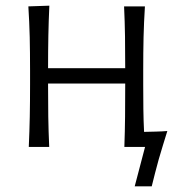

<svg xmlns="http://www.w3.org/2000/svg" viewBox="-20 -518 624 677"><path d="M81.5 0Q84 -55.5 85 -107Q86 -158.5 86 -219.5V-269.5Q86 -334 84.8 -387Q83.5 -440 80 -495.5L154 -498Q151.5 -444 150.5 -392Q149.5 -340 149.5 -277.5H421.5Q421.5 -339 420.8 -390.2Q420 -441.5 417.5 -495.5H491Q487.5 -440 486.2 -387Q485 -334 485 -269.5V-219.5Q485 -173.5 485.5 -133.2Q486 -93 488 -53Q509 -53.5 530.2 -54Q551.5 -54.5 570 -56Q561.5 -29 554 -4.2Q546.5 20.5 539.5 44.5Q533 68.5 526.8 92Q520.5 115.5 515 139H455L491.5 0H418.5Q420.5 -55.5 421 -107Q421.5 -158.5 421.5 -219.5V-223.5H149.5V-219.5Q149.5 -158.5 150.2 -107Q151 -55.5 153.5 0Z"/></svg>

Font: Commissioner Flair Light
Style: Regular
Weight: 300
Designer: Kostas Bartsokas
Foundry: Kostas Bartsokas
Version: Version 1.000; ttfautohint (v1.8.3)